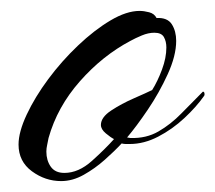

<svg xmlns="http://www.w3.org/2000/svg" viewBox="-20 -328 395 352"><path d="M92 4Q63 4 38.5 -14Q14 -32 14 -63Q14 -86 29 -118Q44 -150 68.5 -183Q93 -216 123 -244.5Q153 -273 182.5 -290.5Q212 -308 236 -308Q244 -308 253.5 -305.5Q263 -303 267 -295Q287 -296 295 -283.5Q303 -271 303 -253Q303 -226 287.5 -192Q272 -158 251 -127Q230 -96 213 -76L219 -75Q248 -74 270.5 -87Q293 -100 312.5 -120Q332 -140 350 -158L352 -160Q355 -160 355 -155Q355 -153 354 -152Q340 -132 318 -111.5Q296 -91 270 -77.5Q244 -64 218 -64Q214 -64 210.5 -64Q207 -64 203 -65Q190 -51 172 -35Q154 -19 133.5 -7.5Q113 4 92 4ZM98 -11Q124 -11 148.5 -33Q173 -55 189 -73Q183 -76 174 -83.5Q165 -91 165 -99Q165 -113 184 -125.5Q203 -138 226 -148Q249 -158 259 -163Q269 -179 277 -200.5Q285 -222 285 -241Q285 -252 280.5 -260Q276 -268 263 -268Q252 -268 240 -263Q228 -258 219 -253Q168 -226 126.5 -179Q85 -132 69 -75Q68 -69 66.5 -62.5Q65 -56 65 -50Q65 -34 73 -22.5Q81 -11 98 -11Z"/></svg>

Font: Caramel
Style: Regular
Weight: 400
Designer: Robert E. Leuschke
Foundry: Robert E. Leuschke
Version: Version 1.010